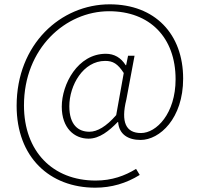

<svg xmlns="http://www.w3.org/2000/svg" viewBox="-20 -712 925 889"><path d="M421 157C496 157 564 137 627 98L610 70C558 102 498 124 423 124C224 124 91 -11 91 -224C91 -488 283 -660 485 -660C673 -660 793 -539 793 -345C793 -186 704 -96 633 -96C563 -96 539 -146 565 -251L603 -454H573L564 -410H562C540 -445 509 -463 470 -463C340 -463 266 -322 266 -218C266 -119 324 -70 390 -70C441 -70 485 -106 525 -147H527C531 -90 573 -64 631 -64C719 -64 828 -163 828 -348C828 -555 697 -692 488 -692C261 -692 57 -507 57 -222C57 16 210 157 421 157ZM394 -102C343 -102 301 -133 301 -220C301 -317 365 -430 467 -430C503 -430 525 -417 553 -374L518 -179C472 -126 430 -102 394 -102Z"/></svg>

Font: Harano Aji Gothic CN ExtraLight
Style: Regular
Weight: 250
Foundry: Masamichi Hosoda
Version: HaranoAjiGothicCN-ExtraLight version 20230610;ttx 4.39.4